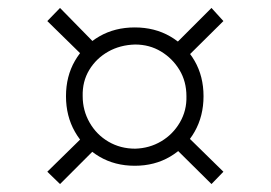

<svg xmlns="http://www.w3.org/2000/svg" viewBox="-20 -542 681 483"><path d="M319 -125Q269 -125 230 -148Q191 -171 168.5 -210.5Q146 -250 146 -300Q146 -350 168.5 -389Q191 -428 230 -450.5Q269 -473 319 -473Q369 -473 408 -450.5Q447 -428 469.5 -389Q492 -350 492 -300Q492 -250 469.5 -210.5Q447 -171 408 -148Q369 -125 319 -125ZM131 -79 99 -110 201 -210 231 -179ZM320 -168Q356 -169 385.5 -186.5Q415 -204 432.5 -234Q450 -264 449 -300Q449 -337 431.5 -366Q414 -395 385 -412.5Q356 -430 320 -430Q282 -429 252 -412Q222 -395 204.5 -366Q187 -337 188 -300Q188 -264 205.5 -233.5Q223 -203 253 -185.5Q283 -168 320 -168ZM512 -79 410 -180 441 -209 542 -110ZM198 -392 99 -489 131 -522 230 -421ZM442 -390 412 -422 512 -522 542 -489Z"/></svg>

Font: Piazzolla Thin ExtraLight
Style: Regular
Weight: 250
Version: Version 2.005